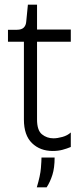

<svg xmlns="http://www.w3.org/2000/svg" viewBox="-20 -636 349 819"><path d="M205 8Q151 8 116.5 -25.5Q82 -59 82 -126V-458H14V-509H52Q72 -509 81.5 -518.5Q91 -528 92 -545L99 -616H138V-510H282V-458H138V-126Q138 -80 159 -63Q180 -46 208 -46Q225 -46 246.5 -52Q268 -58 282 -71V-9Q265 -2 246.5 3Q228 8 205 8ZM137 163Q152 113 154.5 81Q157 49 157 36H213Q213 80 203.5 110Q194 140 179 163Z"/></svg>

Font: Bricolage Grotesque 48pt ExtraLight
Style: Regular
Weight: 200
Designer: Mathieu Triay
Foundry: Atelier Triay
Version: Version 1.000; ttfautohint (v1.8.4.7-5d5b);gftools[0.9.32]